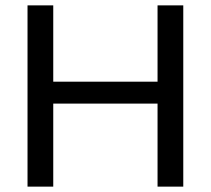

<svg xmlns="http://www.w3.org/2000/svg" viewBox="-20 -695 785 715"><path d="M82.5 0V-675H178.3V-390.8H566.7V-675H662.5V0H566.7V-309.2H178.3V0Z"/></svg>

Font: Funnel Display Light
Style: Regular
Weight: 400
Version: Version 1.000